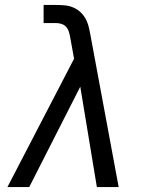

<svg xmlns="http://www.w3.org/2000/svg" viewBox="-20 -755 640 775"><path d="M10 0 279 -518 263 -606Q263 -606 263 -606Q263 -606 263 -606Q261 -617 257.5 -628Q254 -639 246.5 -647Q239 -655 228 -658.5Q217 -662 205 -662H156V-735H205Q223 -735 240.5 -733.5Q258 -732 274 -725.5Q290 -719 302.5 -708Q315 -697 323.5 -683Q332 -669 336.5 -652.5Q341 -636 344 -619L459 0H371L304 -405L98 0Z"/></svg>

Font: Iosevka Slab Extended Oblique
Style: Regular
Weight: 400
Width: 7
Italic angle: -9°
Monospace: yes
Designer: Belleve Invis
Foundry: Belleve Invis
Version: Version 11.1.0; ttfautohint (v1.8.3)